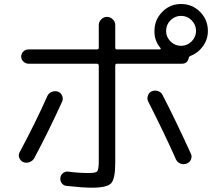

<svg xmlns="http://www.w3.org/2000/svg" viewBox="-20 -875 1040 933"><path d="M808.6 -673.8Q830.1 -652.3 859.9 -652.3Q889.6 -652.3 911.1 -673.8Q932.6 -695.3 932.6 -725.1Q932.6 -754.9 911.1 -776.4Q889.6 -797.9 859.9 -797.9Q830.1 -797.9 808.6 -776.4Q787.1 -754.9 787.1 -725.1Q787.1 -695.3 808.6 -673.8ZM990.2 -724.6Q990.2 -683.6 966.3 -650.4Q942.4 -617.2 904.3 -602.5Q898.4 -600.6 896.5 -590.8Q889.6 -564.5 862.3 -565.4H547.9Q540 -565.4 540 -555.7V-83Q540 -5.9 520 15.6Q500 37.1 426.8 37.1Q380.9 37.1 303.7 28.3Q289.1 27.3 280.3 15.6Q271.5 3.9 273.4 -10.7Q274.4 -24.4 286.1 -33.7Q297.9 -43 311.5 -41Q361.3 -34.2 412.1 -34.2Q445.3 -34.2 452.6 -42.5Q460 -50.8 460 -92.8V-555.7Q460 -564.5 451.2 -565.4H118.2Q104.5 -565.4 93.8 -575.7Q83 -585.9 83 -600.1Q83 -614.3 93.3 -624.5Q103.5 -634.8 118.2 -634.8H451.2Q460 -634.8 460 -643.6V-752.9Q460 -769.5 472.2 -781.2Q484.4 -793 500 -793Q515.6 -793 527.8 -781.2Q540 -769.5 540 -752.9V-643.6Q540 -634.8 547.9 -634.8H757.8Q759.8 -634.8 760.7 -637.2Q761.7 -639.6 759.8 -641.6Q729.5 -677.7 730.5 -724.6Q730.5 -778.3 768.1 -816.9Q805.7 -855.5 859.9 -855.5Q914.1 -855.5 952.1 -817.4Q990.2 -779.3 990.2 -724.6ZM91.8 -87.9Q78.1 -94.7 73.2 -109.4Q68.4 -124 76.2 -136.7Q153.3 -280.3 210 -408.2Q216.8 -422.9 231.9 -428.7Q247.1 -434.6 261.7 -429.7Q275.4 -424.8 281.7 -410.6Q288.1 -396.5 282.2 -381.8Q217.8 -240.2 146.5 -106.4Q138.7 -92.8 122.6 -86.9Q106.4 -81.1 91.8 -87.9ZM835 -100.6Q780.3 -223.6 700.2 -381.8Q693.4 -394.5 698.7 -410.2Q704.1 -425.8 717.8 -431.6Q732.4 -437.5 747.6 -432.6Q762.7 -427.7 769.5 -414.1Q829.1 -299.8 907.2 -128.9Q914.1 -115.2 908.2 -100.6Q902.3 -85.9 887.2 -80.1Q872.1 -74.2 856.9 -80.1Q841.8 -85.9 835 -100.6Z"/></svg>

Font: Rounded Mgen+ 1m regular
Style: Regular
Weight: 400
Designer: [Source Han Sans]
Ryoko NISHIZUKA  (kana & ideographs); Paul D. Hunt (Latin, Greek & Cyrillic); Wenlong ZHANG  (bopomofo
Version: Version 1.059.20150602